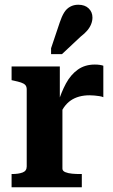

<svg xmlns="http://www.w3.org/2000/svg" viewBox="-20 -792 480 812"><path d="M417 -514V-381Q410 -384 400 -385.5Q390 -387 379.5 -388Q369 -389 359 -389Q335 -389 315 -383.5Q295 -378 279 -367Q263 -356 250 -337.5Q237 -319 225 -293L224 -353Q239 -402 259 -439Q279 -476 309 -497.5Q339 -519 381 -519Q393 -519 402.5 -517.5Q412 -516 417 -514ZM29 0V-56H31Q58 -56 75.5 -62.5Q93 -69 93 -88V-414Q93 -426 87 -432.5Q81 -439 69 -443Q57 -447 38 -451L29 -453V-511H233V-354L244 -365V-79Q244 -69 256 -64Q268 -59 285 -57.5Q302 -56 315 -56H326V0ZM233 -698Q241 -722 251 -738.5Q261 -755 276.5 -763.5Q292 -772 311 -772Q339 -772 355 -756.5Q371 -741 371 -718Q371 -704 365.5 -690Q360 -676 349 -663Q338 -650 321 -637L242 -563H196V-588Z"/></svg>

Font: Roboto Serif 28pt SemiBold
Style: Regular
Weight: 600
Designer: Greg Gazdowicz
Foundry: Commercial Type
Version: Version 1.008